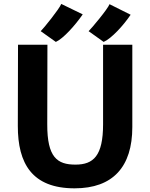

<svg xmlns="http://www.w3.org/2000/svg" viewBox="-20 -977 785 1004"><path d="M73.2 -318.8C72.8 -122.1 147.5 7.8 370.1 7.8C570.3 7.8 671.9 -104.5 671.9 -312.5V-743.2H519V-327.1C519 -161.6 468.3 -116.2 374.5 -116.2C279.3 -116.2 226.6 -153.8 227.1 -327.1L228 -743.2H74.2ZM272 -757.8C310.5 -774.9 372.6 -843.8 412.6 -901.9L300.3 -956.5C291.5 -931.6 206.5 -826.7 192.9 -814ZM522 -757.8C562 -774.9 625.5 -843.8 663.1 -899.9L552.7 -955.1C543.9 -930.2 457 -826.7 443.4 -814Z"/></svg>

Font: Merriweather Sans
Style: Bold
Weight: 700
Designer: Eben Sorkin ( eben@eyebytes.com )
Foundry: Eben Sorkin
Version: Version 1.003